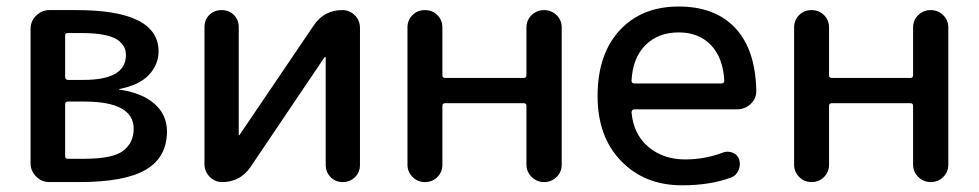

<svg xmlns="http://www.w3.org/2000/svg" viewBox="-20 -550 2956 580"><path d="M176.8 -234.4V-78.1Q176.8 -70.3 184.6 -70.3H232.4Q321.3 -70.3 352.5 -94.7Q383.8 -119.1 383.8 -161.1Q383.8 -243.2 234.4 -243.2H184.6Q176.8 -243.2 176.8 -234.4ZM176.8 -442.4V-318.4Q176.8 -309.6 184.6 -308.6H232.4Q360.4 -308.6 360.4 -383.8Q360.4 -395.5 356.4 -404.8Q352.5 -414.1 340.8 -425.3Q329.1 -436.5 300.3 -443.4Q271.5 -450.2 226.6 -450.2H184.6Q176.8 -450.2 176.8 -442.4ZM128.9 0Q105.5 0 88.9 -17.1Q72.3 -34.2 72.3 -56.6V-462.9Q72.3 -486.3 89.4 -502.9Q106.4 -519.5 128.9 -519.5H210.9Q459 -519.5 459 -394.5Q459 -355.5 430.2 -324.2Q401.4 -293 340.8 -281.2Q339.8 -281.2 339.8 -280.3Q339.8 -279.3 340.8 -279.3Q409.2 -269.5 446.8 -236.3Q484.4 -203.1 484.4 -153.3Q484.4 -75.2 420.9 -37.6Q357.4 0 218.8 0Z M651.4 0Q628.9 0 613.3 -16.1Q597.7 -32.2 597.7 -53.7V-467.8Q597.7 -490.2 612.3 -504.9Q627 -519.5 649.4 -519.5Q671.9 -519.5 686.5 -504.9Q701.2 -490.2 701.2 -467.8V-142.6L702.1 -141.6H703.1L928.7 -474.6Q960 -519.5 1013.7 -519.5Q1036.1 -519.5 1051.8 -503.9Q1067.4 -488.3 1067.4 -465.8V-51.8Q1067.4 -29.3 1052.2 -14.6Q1037.1 0 1015.1 0Q993.2 0 978.5 -15.1Q963.9 -30.3 963.9 -51.8V-377L961.9 -377.9H960.9L736.3 -44.9Q705.1 0 651.4 0Z M1210.9 -52.7V-466.8Q1210.9 -489.3 1226.1 -504.4Q1241.2 -519.5 1263.7 -519.5Q1286.1 -519.5 1301.3 -504.4Q1316.4 -489.3 1316.4 -466.8V-322.3Q1316.4 -314.5 1325.2 -314.5H1561.5Q1570.3 -314.5 1570.3 -322.3V-466.8Q1570.3 -489.3 1585.9 -504.4Q1601.6 -519.5 1623.5 -519.5Q1645.5 -519.5 1661.1 -504.4Q1676.8 -489.3 1676.8 -466.8V-52.7Q1676.8 -30.3 1661.1 -15.1Q1645.5 0 1623.5 0Q1601.6 0 1585.9 -15.6Q1570.3 -31.2 1570.3 -52.7V-230.5Q1570.3 -238.3 1561.5 -238.3H1325.2Q1316.4 -238.3 1316.4 -230.5V-52.7Q1316.4 -30.3 1301.3 -15.1Q1286.1 0 1263.7 0Q1241.2 0 1226.1 -15.6Q1210.9 -31.2 1210.9 -52.7Z M2030.3 -452.1Q1968.8 -452.1 1930.2 -414.1Q1891.6 -376 1887.7 -306.6Q1887.7 -297.9 1896.5 -297.9H2159.2Q2168 -297.9 2168 -306.6Q2164.1 -376 2127.4 -414.1Q2090.8 -452.1 2030.3 -452.1ZM2040 9.8Q1927.7 9.8 1856.4 -63.5Q1785.2 -136.7 1785.2 -259.8Q1785.2 -385.7 1851.6 -458Q1918 -530.3 2030.3 -530.3Q2139.6 -530.3 2200.7 -465.8Q2261.7 -401.4 2264.6 -277.3Q2265.6 -252.9 2248 -236.3Q2230.5 -219.7 2206.1 -219.7H1896.5Q1888.7 -219.7 1887.7 -210.9Q1893.6 -144.5 1938.5 -106.4Q1983.4 -68.4 2049.8 -68.4Q2109.4 -68.4 2163.1 -88.9Q2177.7 -94.7 2192.9 -88.9Q2208 -83 2212.9 -68.4Q2217.8 -51.8 2210.9 -35.6Q2204.1 -19.5 2188.5 -13.7Q2125 9.8 2040 9.8Z M2378.9 -52.7V-466.8Q2378.9 -489.3 2394 -504.4Q2409.2 -519.5 2431.6 -519.5Q2454.1 -519.5 2469.2 -504.4Q2484.4 -489.3 2484.4 -466.8V-322.3Q2484.4 -314.5 2493.2 -314.5H2729.5Q2738.3 -314.5 2738.3 -322.3V-466.8Q2738.3 -489.3 2753.9 -504.4Q2769.5 -519.5 2791.5 -519.5Q2813.5 -519.5 2829.1 -504.4Q2844.7 -489.3 2844.7 -466.8V-52.7Q2844.7 -30.3 2829.1 -15.1Q2813.5 0 2791.5 0Q2769.5 0 2753.9 -15.6Q2738.3 -31.2 2738.3 -52.7V-230.5Q2738.3 -238.3 2729.5 -238.3H2493.2Q2484.4 -238.3 2484.4 -230.5V-52.7Q2484.4 -30.3 2469.2 -15.1Q2454.1 0 2431.6 0Q2409.2 0 2394 -15.6Q2378.9 -31.2 2378.9 -52.7Z"/></svg>

Font: Rounded Mgen+ 2p medium
Style: Regular
Weight: 500
Designer: [Source Han Sans]
Ryoko NISHIZUKA  (kana & ideographs); Paul D. Hunt (Latin, Greek & Cyrillic); Wenlong ZHANG  (bopomofo
Version: Version 1.059.20150602